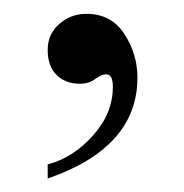

<svg xmlns="http://www.w3.org/2000/svg" viewBox="-20 -108 267 279"><path d="M179.7 4.9Q179.7 106.4 49.3 151.4V130.9Q86.4 121.1 115.2 88.9Q144 56.6 144 18.1Q144 0 134.3 0Q127.4 0 118.4 6.8Q109.4 13.7 96.2 13.7Q75.2 13.7 62.3 1Q49.3 -11.7 49.3 -35.6Q49.3 -58.6 66.2 -73.2Q83 -87.9 105.5 -87.9Q141.6 -87.9 160.6 -58.8Q179.7 -29.8 179.7 4.9Z"/></svg>

Font: Rohingya Solluk
Style: Regular
Weight: 400
Designer: SIL International
Foundry: SIL International
Version: Version 1.001